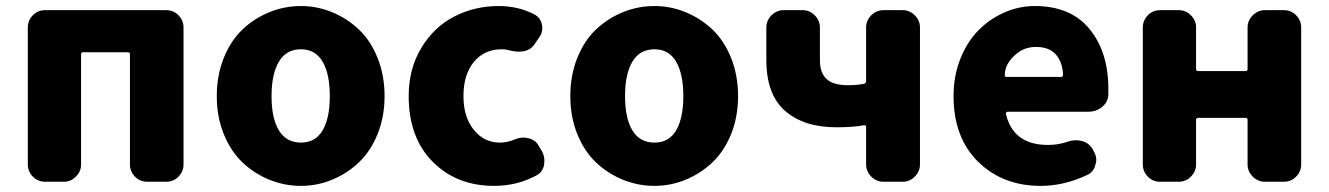

<svg xmlns="http://www.w3.org/2000/svg" viewBox="-20 -603 4408 637"><path d="M129.9 0Q105.5 0 88.9 -17.1Q72.3 -34.2 72.3 -57.6V-511.7Q72.3 -535.2 88.9 -552.2Q105.5 -569.3 129.9 -569.3H531.2Q555.7 -569.3 572.3 -552.2Q588.9 -535.2 588.9 -511.7V-57.6Q588.9 -34.2 572.3 -17.1Q555.7 0 531.2 0H468.8Q444.3 0 427.7 -17.1Q411.1 -34.2 411.1 -57.6V-422.9Q411.1 -429.7 403.3 -429.7H255.9Q249 -429.7 249 -422.9V-57.6Q249 -34.2 231.9 -17.1Q214.8 0 191.4 0Z M978.5 13.7Q923.8 13.7 873.5 -6.8Q823.2 -27.3 784.2 -64.5Q745.1 -101.6 722.2 -158.7Q699.2 -215.8 699.2 -284.2Q699.2 -352.5 722.2 -410.2Q745.1 -467.8 784.2 -504.9Q823.2 -542 873.5 -562.5Q923.8 -583 978.5 -583Q1032.2 -583 1082 -562.5Q1131.8 -542 1170.9 -504.9Q1210 -467.8 1232.9 -410.2Q1255.9 -352.5 1255.9 -284.2Q1255.9 -215.8 1232.9 -158.7Q1210 -101.6 1170.9 -64.5Q1131.8 -27.3 1082 -6.8Q1032.2 13.7 978.5 13.7ZM978.5 -129.9Q1026.4 -129.9 1050.3 -170.4Q1074.2 -210.9 1074.2 -284.2Q1074.2 -357.4 1050.3 -398.4Q1026.4 -439.5 978.5 -439.5Q929.7 -439.5 905.3 -398.4Q880.9 -357.4 880.9 -284.2Q880.9 -210.9 905.3 -170.4Q929.7 -129.9 978.5 -129.9Z M1619.1 13.7Q1495.1 13.7 1415.5 -66.4Q1335.9 -146.5 1335.9 -284.2Q1335.9 -375 1377.9 -444.3Q1419.9 -513.7 1487.3 -548.3Q1554.7 -583 1634.8 -583Q1700.2 -583 1753.9 -554.7Q1774.4 -543 1778.3 -519.5Q1779.3 -514.6 1779.3 -509.8Q1779.3 -491.2 1766.6 -475.6L1752 -454.1Q1735.4 -431.6 1702.1 -431.6Q1686.5 -431.6 1668 -436.5Q1657.2 -439.5 1644.5 -439.5Q1586.9 -439.5 1552.2 -397.5Q1517.6 -355.5 1517.6 -284.2Q1517.6 -214.8 1551.8 -172.4Q1585.9 -129.9 1638.7 -129.9Q1663.1 -129.9 1688.5 -140.6Q1702.1 -146.5 1716.8 -146.5Q1724.6 -146.5 1732.4 -144.5Q1755.9 -139.6 1766.6 -120.1L1777.3 -102.5Q1786.1 -86.9 1786.1 -70.3Q1786.1 -63.5 1785.2 -56.6Q1780.3 -31.2 1758.8 -20.5Q1695.3 13.7 1619.1 13.7Z M2151.4 13.7Q2096.7 13.7 2046.4 -6.8Q1996.1 -27.3 1957 -64.5Q1918 -101.6 1895 -158.7Q1872.1 -215.8 1872.1 -284.2Q1872.1 -352.5 1895 -410.2Q1918 -467.8 1957 -504.9Q1996.1 -542 2046.4 -562.5Q2096.7 -583 2151.4 -583Q2205.1 -583 2254.9 -562.5Q2304.7 -542 2343.8 -504.9Q2382.8 -467.8 2405.8 -410.2Q2428.7 -352.5 2428.7 -284.2Q2428.7 -215.8 2405.8 -158.7Q2382.8 -101.6 2343.8 -64.5Q2304.7 -27.3 2254.9 -6.8Q2205.1 13.7 2151.4 13.7ZM2151.4 -129.9Q2199.2 -129.9 2223.1 -170.4Q2247.1 -210.9 2247.1 -284.2Q2247.1 -357.4 2223.1 -398.4Q2199.2 -439.5 2151.4 -439.5Q2102.5 -439.5 2078.1 -398.4Q2053.7 -357.4 2053.7 -284.2Q2053.7 -210.9 2078.1 -170.4Q2102.5 -129.9 2151.4 -129.9Z M2911.1 0Q2887.7 0 2870.6 -17.1Q2853.5 -34.2 2853.5 -57.6V-181.6Q2853.5 -188.5 2846.7 -187.5Q2810.5 -180.7 2754.9 -180.7Q2647.5 -180.7 2585 -234.9Q2522.5 -289.1 2522.5 -404.3V-511.7Q2522.5 -535.2 2539.6 -552.2Q2556.6 -569.3 2580.1 -569.3H2642.6Q2666 -569.3 2683.1 -552.2Q2700.2 -535.2 2700.2 -511.7V-404.3Q2700.2 -361.3 2722.2 -340.8Q2744.1 -320.3 2793.9 -320.3Q2823.2 -320.3 2846.7 -325.2Q2853.5 -327.1 2853.5 -334V-511.7Q2853.5 -535.2 2870.6 -552.2Q2887.7 -569.3 2911.1 -569.3H2974.6Q2998 -569.3 3015.1 -552.2Q3032.2 -535.2 3032.2 -511.7V-57.6Q3032.2 -34.2 3015.1 -17.1Q2998 0 2974.6 0Z M3432.6 13.7Q3306.6 13.7 3225.1 -66.4Q3143.6 -146.5 3143.6 -284.2Q3143.6 -351.6 3166.5 -408.7Q3189.5 -465.8 3227.1 -503.4Q3264.6 -541 3313 -562Q3361.3 -583 3413.1 -583Q3532.2 -583 3594.7 -506.8Q3657.2 -430.7 3657.2 -307.6Q3657.2 -298.8 3657.2 -289.1Q3656.2 -264.6 3636.7 -248.5Q3617.2 -232.4 3591.8 -232.4H3323.2Q3320.3 -232.4 3318.4 -230Q3316.4 -227.5 3317.4 -224.6Q3341.8 -122.1 3457 -122.1Q3492.2 -122.1 3525.4 -133.8Q3537.1 -137.7 3549.8 -137.7Q3560.5 -137.7 3571.3 -134.8Q3593.8 -127.9 3605.5 -107.4L3608.4 -101.6Q3617.2 -86.9 3617.2 -72.3Q3617.2 -64.5 3614.3 -56.6Q3608.4 -32.2 3586.9 -22.5Q3510.7 13.7 3432.6 13.7ZM3313.5 -352.5Q3313.5 -347.7 3320.3 -347.7H3499Q3506.8 -347.7 3506.8 -354.5Q3506.8 -355.5 3506.8 -355.5Q3504.9 -397.5 3482.9 -422.4Q3460.9 -447.3 3417 -447.3Q3378.9 -447.3 3351.6 -423.8Q3313.5 -392.6 3313.5 -352.5Z M3829.1 0Q3804.7 0 3788.1 -17.1Q3771.5 -34.2 3771.5 -57.6V-511.7Q3771.5 -535.2 3788.1 -552.2Q3804.7 -569.3 3829.1 -569.3H3890.6Q3914.1 -569.3 3931.2 -552.2Q3948.2 -535.2 3948.2 -511.7V-374Q3948.2 -367.2 3955.1 -367.2H4112.3Q4119.1 -367.2 4119.1 -374V-511.7Q4119.1 -535.2 4136.2 -552.2Q4153.3 -569.3 4176.8 -569.3H4239.3Q4263.7 -569.3 4280.3 -552.2Q4296.9 -535.2 4296.9 -511.7V-57.6Q4296.9 -34.2 4280.3 -17.1Q4263.7 0 4239.3 0H4176.8Q4153.3 0 4136.2 -17.1Q4119.1 -34.2 4119.1 -57.6V-205.1Q4119.1 -211.9 4112.3 -211.9H3955.1Q3948.2 -211.9 3948.2 -205.1V-57.6Q3948.2 -34.2 3931.2 -17.1Q3914.1 0 3890.6 0Z"/></svg>

Font: Gen Jyuu Gothic Heavy
Style: Bold
Weight: 900
Designer: [Source Han Sans]
Ryoko NISHIZUKA  (kana & ideographs); Paul D. Hunt (Latin, Greek & Cyrillic); Wenlong ZHANG  (bopomofo
Version: Version 1.002.20150607